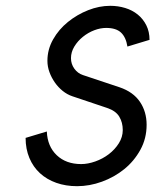

<svg xmlns="http://www.w3.org/2000/svg" viewBox="-20 -630 551 660"><path d="M391 -330Q438 -314 461 -280Q484 -246 484 -201Q484 -154 462.5 -115Q441 -76 407 -48.5Q373 -21 330.5 -5.5Q288 10 245 10Q206 10 173.5 -1.5Q141 -13 117.5 -34.5Q94 -56 81 -87Q68 -118 68 -156L141 -178Q143 -127 175 -96.5Q207 -66 259 -66Q282 -66 307.5 -75Q333 -84 354 -100Q375 -116 388.5 -137.5Q402 -159 402 -183Q402 -209 390 -229Q378 -249 348 -259L229 -299Q211 -305 195.5 -317.5Q180 -330 168.5 -346.5Q157 -363 150 -382Q143 -401 143 -421Q143 -460 162.5 -494.5Q182 -529 213.5 -554.5Q245 -580 283 -595Q321 -610 359 -610Q386 -610 410.5 -602.5Q435 -595 453.5 -580Q472 -565 483 -543Q494 -521 494 -493L418 -470Q413 -502 396 -518Q379 -534 345 -534Q325 -534 304 -526Q283 -518 265 -503.5Q247 -489 235.5 -470Q224 -451 224 -430Q224 -410 235.5 -394Q247 -378 265 -372L391 -330Z"/></svg>

Font: Gauge
Style: Oblique
Weight: 400
Italic angle: -80°
Designer: Daniel Pimley
Foundry: Daniel Pimley
Version: Version 2.0